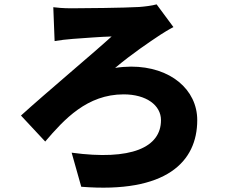

<svg xmlns="http://www.w3.org/2000/svg" viewBox="-20 -799 1040 879"><path d="M224 -766 230 -611C252 -615 287 -619 314 -621C360 -624 442 -631 491 -632C417 -564 186 -370 76 -270L187 -151C274 -253 379 -367 546 -367C650 -367 717 -317 717 -249C717 -124 581 -63 308 -100L352 56C741 87 883 -58 883 -249C883 -389 760 -494 580 -494C563 -494 527 -492 507 -488C584 -553 665 -607 713 -639C729 -649 752 -664 774 -675L697 -779C676 -773 643 -769 617 -767C550 -763 359 -761 306 -761C269 -761 240 -764 224 -766Z"/></svg>

Font: Noto Sans CJK JP Black
Style: Regular
Weight: 900
Designer: Ryoko NISHIZUKA (kana & ideographs); Paul D. Hunt (Latin, Greek & Cyrillic); Wenlong ZHANG (bopomofo); Sandoll Communica
Foundry: Adobe Systems Incorporated
Version: Version 1.004;PS 1.004;hotconv 1.0.82;makeotf.lib2.5.63406